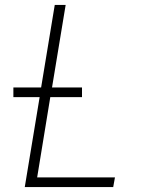

<svg xmlns="http://www.w3.org/2000/svg" viewBox="-20 -755 616 775"><path d="M80 0H437L444 -39H130L183 -363H311V-402H190L245 -735H201L146 -402H34V-363H140Z"/></svg>

Font: Iosevka Sparkle XLtObl
Style: Regular
Weight: 200
Italic angle: -9°
Designer: Belleve Invis
Foundry: Belleve Invis
Version: Version 4.5.0; ttfautohint (v1.8.3)